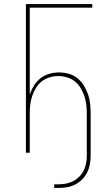

<svg xmlns="http://www.w3.org/2000/svg" viewBox="-20 -755 540 949"><path d="M248 174V156H268Q287 156 306 152.5Q325 149 341.5 140.5Q358 132 371.5 118.5Q385 105 393.5 88Q402 71 405.5 52.5Q409 34 409 15V-194Q409 -216 406.5 -237.5Q404 -259 397 -280Q390 -301 378.5 -320Q367 -339 350 -352.5Q333 -366 311.5 -372.5Q290 -379 268 -379Q246 -379 224.5 -372.5Q203 -366 186 -352.5Q169 -339 157.5 -320Q146 -301 139 -280Q132 -259 129.5 -237.5Q127 -216 127 -194V0H108V-735H436V-717H127V-288Q135 -311 148 -332Q161 -353 180 -368Q199 -383 223 -390Q247 -397 271 -397Q296 -397 319.5 -390.5Q343 -384 362 -369Q381 -354 394 -333Q407 -312 415 -289Q423 -266 425.5 -242Q428 -218 428 -194V15Q428 36 424 57.5Q420 79 410.5 98Q401 117 386 132Q371 147 351.5 157Q332 167 311 170.5Q290 174 268 174Z"/></svg>

Font: Iosevka SS04 Thin
Style: Regular
Weight: 100
Monospace: yes
Designer: Belleve Invis
Foundry: Belleve Invis
Version: Version 19.0.0; ttfautohint (v1.8.4)